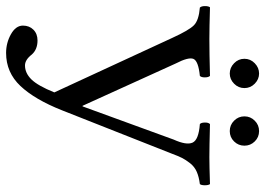

<svg xmlns="http://www.w3.org/2000/svg" viewBox="-140 -708 870 630"><g transform="rotate(90 295.0 -393.0)"><path d="M376 -726.1Q361.8 -740.2 361.8 -760Q361.8 -779.8 376 -793.9Q390.1 -808.1 410.2 -808.1Q430.2 -808.1 444.1 -793.9Q458 -779.8 458 -760Q458 -740.2 444.1 -726.1Q430.2 -711.9 410.2 -711.9Q390.1 -711.9 376 -726.1ZM187.5 -726.1Q172.9 -740.2 172.9 -760Q172.9 -779.8 187.5 -793.9Q202.1 -808.1 221.2 -808.1Q240.2 -808.1 254.6 -793.9Q269 -779.8 269 -760Q269 -740.2 254.6 -726.1Q240.2 -711.9 221.2 -711.9Q202.1 -711.9 187.5 -726.1ZM104.5 -522.9Q79.1 -578.6 62.7 -594.5Q46.4 -610.4 4.9 -613.8Q0 -618.7 0 -630.4Q0 -642.1 3.9 -647Q71.8 -645 107.9 -645Q154.8 -645 229 -647Q233.9 -642.1 233.9 -630.1Q233.9 -618.2 229 -613.8Q180.2 -608.9 173.3 -592.8Q166.5 -576.7 188.5 -534.2L327.1 -229H329.1L438 -527.8Q457 -569.8 448 -589.8Q439 -609.9 387.2 -613.8Q382.3 -617.7 382.1 -629.9Q381.8 -642.1 387.2 -647Q461.4 -645 496.1 -645Q523.9 -645 584 -647Q587.9 -642.1 587.9 -630.1Q587.9 -618.2 584 -613.8Q560.1 -610.8 543.5 -603.5Q526.9 -596.2 515.6 -581.8Q504.4 -567.4 498.3 -555.4Q492.2 -543.5 483.9 -521L341.8 -161.1Q306.6 -72.3 262.2 -25.1Q217.8 22 153.8 22Q120.6 22 92.3 6.1Q64 -9.8 64 -33.2Q64 -54.2 77.4 -67.6Q90.8 -81.1 112.8 -81.1Q142.6 -81.1 159.2 -62Q176.3 -40 194.8 -40Q219.7 -40 240.5 -61Q261.2 -82 283.2 -136.2Z"/></g></svg>

Font: Linux Libertine O
Style: Regular
Weight: 400
Designer: Philipp H. Poll
Foundry: Philipp H. Poll
Version: Version 5.3.0